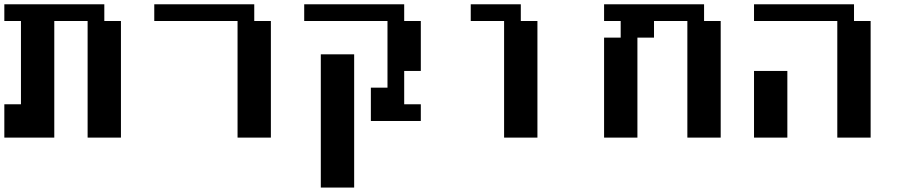

<svg xmlns="http://www.w3.org/2000/svg" viewBox="-20 -635 4191 886"><path d="M0 0V-153.8H76.7V-538.1H0V-615.2H461.4V-538.1H538.1V0H384.3V-538.1H230.5V0Z M1076.2 0V-538.1H691.9V-615.2H1153.3V-538.1H1230V0Z M1460.4 230.5V-384.3H1614.3V230.5ZM1691.4 -76.7V-230.5H1768.1V-538.1H1383.8V-615.2H1845.2V-538.1H1921.9V-307.6H1845.2V-153.8H1921.9V-76.7Z M2306.2 0V-538.1H2152.3V-615.2H2383.3V-538.1H2460V0Z M2767.6 0V-461.4H2844.2V-538.1H2767.6V-615.2H3229V-538.1H3305.7V0H3151.9V-538.1H2998V-461.4H2921.4V0Z M3459.5 0V-307.6H3613.3V0ZM3843.8 0V-538.1H3459.5V-615.2H3920.9V-538.1H3997.6V0Z"/></svg>

Font: Good Old DOS
Style: Regular
Weight: 400
Designer: Vasily Draigo
Foundry: Vasily Draigo
Version: 1.0